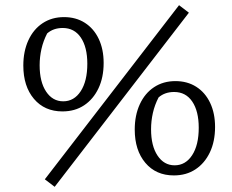

<svg xmlns="http://www.w3.org/2000/svg" viewBox="-20 -672 895 741"><path d="M221 -242Q152 -242 111 -290.5Q70 -339 70 -419Q70 -474 89.5 -516.5Q109 -559 144.5 -582.5Q180 -606 227 -606Q273 -606 307.5 -584Q342 -562 361 -522Q380 -482 380 -429Q380 -373 360 -331Q340 -289 304.5 -265.5Q269 -242 221 -242ZM224 -281Q266 -281 291.5 -320Q317 -359 317 -426Q317 -490 292 -527Q267 -564 222 -564Q186 -564 162 -543Q147 -514 140 -483Q133 -452 133 -420Q133 -356 158 -318.5Q183 -281 224 -281ZM191 49 153 20 671 -652 709 -623ZM651 5Q582 5 541 -43.5Q500 -92 500 -172Q500 -227 519.5 -269.5Q539 -312 574.5 -335.5Q610 -359 657 -359Q703 -359 737.5 -337Q772 -315 791 -275Q810 -235 810 -182Q810 -126 790 -84Q770 -42 734.5 -18.5Q699 5 651 5ZM654 -34Q696 -34 721.5 -73Q747 -112 747 -179Q747 -243 722 -280Q697 -317 652 -317Q616 -317 592 -296Q577 -267 570 -236Q563 -205 563 -173Q563 -109 588 -71.5Q613 -34 654 -34Z"/></svg>

Font: Piazzolla Thin
Style: Regular
Weight: 400
Version: Version 2.001